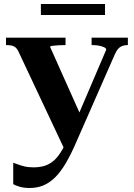

<svg xmlns="http://www.w3.org/2000/svg" viewBox="-20 -706 668 958"><path d="M394 -105 351 -30 304 44 72 -449Q66 -462 58 -469Q50 -476 38.5 -478.5Q27 -481 12 -481H10V-518H307V-481H305Q288 -481 270.5 -480Q253 -479 241.5 -477.5Q230 -476 230 -472ZM361 2Q334 65 307.5 109.5Q281 154 253.5 180.5Q226 207 195.5 219.5Q165 232 128 232Q100 232 79 226Q58 220 46 213V106Q53 108 67 113.5Q81 119 101 124Q121 129 147 129Q174 129 197 123Q220 117 241 101.5Q262 86 281.5 56Q301 26 321 -21L345 -72L510 -458Q510 -465 500 -470Q490 -475 474.5 -478Q459 -481 441 -481H437V-518H618V-481H615Q601 -481 589.5 -476.5Q578 -472 569.5 -462.5Q561 -453 553 -435ZM184 -686H504V-631H184Z"/></svg>

Font: Roboto Serif 120pt Expanded SemiBold
Style: Regular
Weight: 600
Width: 7
Designer: Greg Gazdowicz
Foundry: Commercial Type
Version: Version 1.008